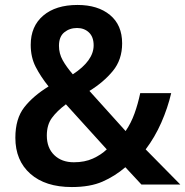

<svg xmlns="http://www.w3.org/2000/svg" viewBox="-20 -745 748 775"><path d="M291 -632Q320 -632 339 -614Q358 -596 358 -562Q358 -500 274 -445Q248 -475 233 -502Q218 -529 218 -560Q218 -597 239.5 -614.5Q261 -632 291 -632ZM246 -324 411 -142Q388 -120 355 -105Q322 -90 278 -90Q229 -90 199 -119Q169 -148 169 -198Q169 -241 189.5 -269Q210 -297 246 -324ZM293 -725Q205 -725 154.5 -682Q104 -639 104 -564Q104 -514 124 -475Q144 -436 176 -396Q114 -358 78 -312Q42 -266 42 -189Q42 -97 102.5 -43.5Q163 10 270 10Q344 10 394 -12Q444 -34 486 -70L551 0H708L568 -142Q605 -191 631 -250Q657 -309 671 -369H546Q537 -326 523 -287Q509 -248 487 -216L341 -378Q398 -413 435.5 -458.5Q473 -504 473 -570Q473 -644 424 -684.5Q375 -725 293 -725Z"/></svg>

Font: Noto Sans Display Medium
Style: Regular
Weight: 500
Designer: Monotype Design Team
Foundry: Monotype Imaging Inc.
Version: Version 1.900